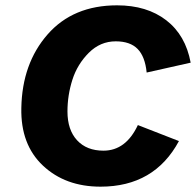

<svg xmlns="http://www.w3.org/2000/svg" viewBox="-20 -690 735 720"><path d="M357 10Q225 10 141 -69Q57 -148 60 -285Q63 -452 158.5 -561Q254 -670 419 -670Q531 -670 603.5 -614Q676 -558 695 -455L530 -418Q524 -478 496 -506.5Q468 -535 414 -535Q356 -535 313 -492Q270 -449 251.5 -391Q233 -333 233 -272Q233 -203 269 -164Q305 -125 368 -125Q452 -125 497 -221L651 -161Q559 10 357 10Z"/></svg>

Font: Elaine Sans
Style: Bold Italic
Weight: 700
Italic angle: -13°
Designer: Wei Huang
Foundry: Wei Huang
Version: Version 2.001;December 24, 2019;FontCreator 12.0.0.2547 64-b